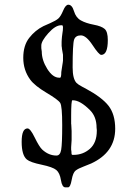

<svg xmlns="http://www.w3.org/2000/svg" viewBox="-20 -721 578 826"><path d="M247.1 -612.3H242.7Q218.3 -612.3 188 -578.4Q157.7 -544.4 157.7 -525.4V-513.7Q159.7 -502 159.7 -499Q159.7 -462.4 183.3 -424.6Q207 -386.7 234.9 -386.7H238.3Q243.7 -386.7 243.7 -411.1L248 -439.5Q250 -449.2 250 -452.1L251 -460.4V-485.4L246.6 -510.7Q246.1 -513.7 246.1 -516.6L245.1 -522.9V-541.5L245.6 -550.8L246.6 -563Q248.5 -574.7 248.5 -577.6L250.5 -591.8Q250.5 -594.7 250.5 -597.7L251 -600.1Q251 -612.3 247.1 -612.3ZM395.5 -171.4Q395.5 -218.8 367.2 -247.1Q324.7 -289.6 293.5 -289.6H291.5Q286.1 -289.6 286.1 -223.1V-188L286.6 -185.1L288.1 -157.2V-118.7L286.1 -87.9V-77.1Q287.6 -69.8 287.6 -62.3Q287.6 -54.7 292 -54.7H296.4Q336.9 -54.7 366.7 -80.8Q396.5 -106.9 396.5 -158.7V-161.6Q395.5 -168.5 395.5 -171.4ZM98.6 -168.5Q110.4 -168.5 129.6 -128.9Q148.9 -89.4 161.6 -77.6Q189.5 -51.8 223.1 -51.8Q238.8 -51.8 243.2 -76.7Q247.6 -101.6 247.6 -183.1Q247.6 -264.6 239 -278.3Q230.5 -292 179.9 -322Q129.4 -352.1 110.4 -377.9Q80.1 -418.9 80.1 -472.2Q80.1 -525.4 105.7 -558.1Q131.3 -590.8 166.5 -608.4Q170.4 -610.4 195.6 -621.3Q220.7 -632.3 231 -641.4Q241.2 -650.4 251.7 -675.5Q262.2 -700.7 273.9 -700.7Q290 -700.7 298.3 -672.9Q306.6 -645 328.1 -633.1Q349.6 -621.1 383.3 -614.7Q417 -608.4 430.4 -596.4Q443.8 -584.5 443.8 -548.8Q443.8 -484.9 415.5 -484.9Q405.8 -484.9 378.2 -526.9Q350.6 -568.8 327.9 -568.8Q305.2 -568.8 298.8 -550.5Q292.5 -532.2 292.5 -430.7Q292.5 -381.3 309.6 -363.8Q315.9 -357.4 334 -347.7L348.1 -340.3Q418.9 -302.2 447.3 -265.4Q475.6 -228.5 475.6 -167Q475.6 -65.4 372.1 -17.6Q362.8 -13.2 339.8 -4.6Q316.9 3.9 305.4 12.7Q293.9 21.5 288.3 53.2Q282.7 85 272.5 85H261.2Q247.1 85 242.2 54Q237.3 22.9 222.2 10.3Q207 -2.4 158.7 -12.5Q110.4 -22.5 95.7 -34.7Q73.2 -53.2 73.2 -110.8Q73.2 -168.5 98.6 -168.5Z"/></svg>

Font: Averia Serif Libre Light
Style: Regular
Weight: 300
Version: Version 1.002